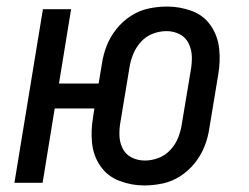

<svg xmlns="http://www.w3.org/2000/svg" viewBox="-20 -558 760 586"><path d="M420 8Q448 8 476.5 2Q505 -4 530.5 -20.5Q556 -37 575 -61Q594 -85 604.5 -112Q615 -139 619 -167L646 -330Q653 -370 649 -409Q645 -448 623.5 -479.5Q602 -511 565.5 -524.5Q529 -538 490 -538Q462 -538 433.5 -532Q405 -526 379.5 -509.5Q354 -493 335 -469Q316 -445 305.5 -418Q295 -391 291 -363L281 -303H160L197 -530H111L24 0H110L147 -227H268L264 -200Q257 -160 261 -121Q265 -82 286.5 -51Q308 -20 344.5 -6Q381 8 420 8ZM422 -68Q400 -68 381.5 -77.5Q363 -87 354 -105.5Q345 -124 344.5 -145.5Q344 -167 348 -188L375 -351Q378 -371 386 -391.5Q394 -412 409.5 -429.5Q425 -447 446 -455Q467 -463 488 -463Q510 -463 528.5 -453.5Q547 -444 556 -425Q565 -406 565.5 -385Q566 -364 562 -342L535 -180Q532 -159 524 -138.5Q516 -118 500.5 -101Q485 -84 464 -76Q443 -68 422 -68Z"/></svg>

Font: Iosevka Sparkle Oblique
Style: Regular
Weight: 400
Italic angle: -9°
Designer: Belleve Invis
Foundry: Belleve Invis
Version: Version 4.5.0; ttfautohint (v1.8.3)